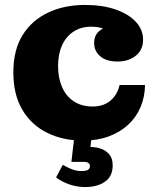

<svg xmlns="http://www.w3.org/2000/svg" viewBox="-20 -557 647 777"><path d="M316 12Q235 12 171 -19.5Q107 -51 70.5 -112.5Q34 -174 34 -264Q34 -355 71.5 -415Q109 -475 174.5 -506Q240 -537 324 -537L349 -449Q308 -449 277.5 -429Q247 -409 231 -373.5Q215 -338 215 -290Q215 -242 231 -205Q247 -168 278.5 -147Q310 -126 355 -126Q378 -126 396.5 -132.5Q415 -139 428.5 -151Q442 -163 451 -179Q460 -195 464 -213H567Q566 -164 548.5 -123Q531 -82 498.5 -52Q466 -22 420 -5Q374 12 316 12ZM455 -308Q411 -308 386 -329Q361 -350 361 -383Q361 -418 387.5 -436Q414 -454 460 -454L463 -392Q447 -411 430.5 -423.5Q414 -436 394.5 -442.5Q375 -449 349 -449L324 -537Q395 -537 448 -518.5Q501 -500 530 -468.5Q559 -437 559 -396Q559 -355 529.5 -331.5Q500 -308 455 -308ZM325 200Q291 200 260 189Q229 178 207 161L234 110Q251 120 271 128Q291 136 312 135Q329 135 336.5 130Q344 125 344 115Q344 107 337.5 102.5Q331 98 321 98H269L281 -6H351L346 38H349Q369 38 389 45Q409 52 422.5 68Q436 84 436 112Q436 157 404.5 178.5Q373 200 325 200Z"/></svg>

Font: Montagu Slab 24pt
Style: Bold
Weight: 700
Designer: Florian Karsten
Foundry: Florian Karsten
Version: Version 1.000